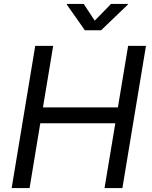

<svg xmlns="http://www.w3.org/2000/svg" viewBox="-20 -962 775 982"><path d="M39.6 0 160.2 -727.5H252L199.7 -412.6H583L635.3 -727.5H726.6L606 0H514.6L569.8 -331.5H186L131.3 0ZM408.2 -941.9 464.4 -856.4 547.9 -941.9H634.8L633.8 -938.5L497.1 -807.1H414.1L321.8 -938.5L322.8 -941.9Z"/></svg>

Font: Inter 18pt
Style: Italic
Weight: 400
Italic angle: -9.3988°
Designer: Rasmus Andersson
Foundry: rsms
Version: Version 4.001;git-66647c0bb